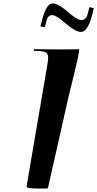

<svg xmlns="http://www.w3.org/2000/svg" viewBox="-20 -1084 560 1104"><path d="M509.8 -998Q483.9 -900.4 446.3 -900.4Q427.7 -900.4 402.8 -915.5Q377.9 -930.7 358.2 -948.7Q338.4 -966.8 316.2 -981.9Q293.9 -997.1 280.3 -997.1Q255.9 -997.1 248 -966.8L237.3 -926.8L211.9 -932.6L222.7 -972.7Q247.6 -1064.5 282.2 -1064.5Q300.3 -1064.5 324.7 -1049.6Q349.1 -1034.7 368.9 -1016.6Q388.7 -998.5 411.1 -983.6Q433.6 -968.8 448.2 -968.8Q475.1 -968.8 484.4 -1003.9L494.1 -1043L519.5 -1037.1ZM175.8 -801.3 319.8 -799.8 436 -800.8Q434.1 -776.9 422.1 -724.9Q410.2 -672.9 394.5 -610.4Q378.9 -547.9 377.4 -542L256.3 -5.4Q254.9 0 246.6 0H199.7Q132.8 0 132.8 -10.3V-12.7Q133.3 -15.1 133.3 -15.6L249.5 -694.8Q256.8 -736.3 256.8 -752Q256.8 -777.3 240.5 -784.4Q224.1 -791.5 174.3 -791.5Z"/></svg>

Font: QumpellkaNo12
Style: Regular
Weight: 500
Designer: gluk (gluksza@wp.pl)
Foundry: gluk (gluksza@wp.pl)
Version: Version 00.480